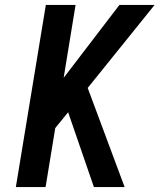

<svg xmlns="http://www.w3.org/2000/svg" viewBox="-20 -755 644 775"><path d="M44 0 165 -735H285L237 -441L462 -735H604L334 -400L483 0H359L255 -302L203 -238L164 0Z"/></svg>

Font: Iosevka Aile
Style: Bold Italic
Weight: 700
Italic angle: -9°
Designer: Belleve Invis
Foundry: Belleve Invis
Version: Version 28.0.1; ttfautohint (v1.8.4)